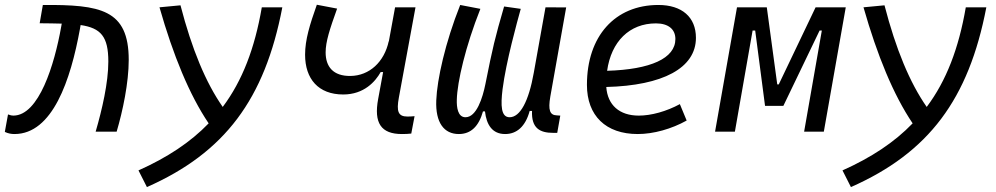

<svg xmlns="http://www.w3.org/2000/svg" viewBox="-25 -548 4146 799"><path d="M373 0H460.4C485.8 -85.9 510.7 -203.6 510.7 -298.8C510.7 -509.3 392.6 -528.8 153.3 -527.3L140.1 -451.2C174.3 -450.7 204.6 -450.7 231.9 -449.7L229.5 -436C201.7 -279.8 137.2 -66.9 30.3 -66.9C22.9 -66.9 20.5 -67.9 8.3 -71.8L-4.9 1C9.8 7.8 22.5 9.8 35.2 9.8C193.8 9.8 269 -214.8 307.6 -427.2L310.5 -443.8C395 -431.2 425.8 -395.5 425.8 -292C425.8 -204.1 399.9 -92.3 373 0Z M586.4 230.5C910.2 87.4 1076.7 -134.8 1149.9 -517.6H1064.5C1035.2 -346.7 983.4 -211.9 901.9 -103C831.5 -203.6 773.4 -343.3 726.1 -525.9L638.7 -517.6C695.8 -317.4 763.2 -153.3 843.3 -34.7C767.6 43.9 671.4 107.4 551.3 161.1Z M1403.3 -154.8C1489.7 -154.8 1537.1 -208.5 1559.1 -248H1569.3L1548.8 -136.7C1529.8 -35.6 1561 9.8 1647.5 9.8C1661.6 9.8 1674.8 9.3 1686.5 7.8L1700.2 -64.5C1689.5 -63.5 1679.2 -63 1670.4 -63C1631.3 -63 1624.5 -85 1634.8 -141.6L1704.1 -517.6H1619.1L1592.8 -374V-377C1574.2 -290 1512.2 -232.9 1433.6 -231.9C1361.3 -231 1330.1 -270.5 1330.1 -330.1C1330.1 -374.5 1347.2 -426.8 1377.9 -512.2L1293.5 -528.3C1264.2 -445.8 1244.6 -382.8 1244.6 -320.3C1244.6 -219.7 1299.8 -154.8 1403.3 -154.8Z M1884.3 9.8C1935.5 9.8 1967.8 -23.4 1984.9 -84.5H1993.2C1999.5 -28.3 2023.9 9.8 2077.1 9.8C2125 9.8 2161.6 -21 2179.2 -86.4H2189C2186 -14.6 2221.2 4.9 2277.3 4.9H2293.9L2306.6 -66.9L2292 -67.9C2263.2 -68.8 2255.4 -89.4 2265.1 -146L2331.1 -517.1L2245.1 -517.6L2196.3 -245.1C2175.3 -126.5 2139.6 -60.1 2095.7 -60.1C2059.6 -60.1 2058.1 -108.9 2066.4 -176.8C2081.1 -292 2127.4 -458 2142.1 -511.2L2072.8 -521C2034.7 -389.6 2025.4 -351.1 1995.1 -198.7C1983.4 -140.1 1958 -60.1 1912.1 -60.1C1879.9 -60.1 1875 -101.6 1876 -133.3C1877.9 -207.5 1912.1 -355 1974.1 -511.2L1890.1 -527.3C1827.6 -370.1 1793.9 -217.3 1790.5 -130.4C1786.6 -37.1 1823.2 9.8 1884.3 9.8Z M2633.3 -66.9C2552.7 -66.9 2503.4 -110.8 2498 -186C2732.9 -191.9 2871.1 -264.6 2871.1 -390.6C2871.1 -476.6 2813 -527.3 2714.8 -527.3C2534.2 -527.3 2417.5 -397.5 2417.5 -194.8C2417.5 -66.4 2496.1 9.8 2628.9 9.8C2694.3 9.8 2769.5 -11.2 2832.5 -46.4L2804.2 -114.7C2748.5 -84.5 2685.5 -66.9 2633.3 -66.9ZM2501.5 -253.4C2518.6 -375.5 2594.7 -450.7 2704.6 -450.7C2756.3 -450.7 2785.6 -426.3 2785.6 -385.7C2785.6 -305.2 2682.6 -258.8 2501.5 -253.4Z M2950.7 0H3033.2L3106.9 -420.9H3117.7L3158.7 -107.4H3234.9L3385.7 -420.9H3395L3321.3 0H3403.3L3494.6 -517.6H3369.1L3215.8 -196.8H3209.5L3166 -517.6H3042Z M3516.1 230.5C3839.8 87.4 4006.3 -134.8 4079.6 -517.6H3994.1C3964.8 -346.7 3913.1 -211.9 3831.5 -103C3761.2 -203.6 3703.1 -343.3 3655.8 -525.9L3568.4 -517.6C3625.5 -317.4 3692.9 -153.3 3772.9 -34.7C3697.3 43.9 3601.1 107.4 3481 161.1Z"/></svg>

Font: Cascadia Code PL SemiLight
Style: Italic
Weight: 350
Italic angle: -10°
Monospace: yes
Designer: Aaron Bell
Foundry: Saja Typeworks
Version: Version 2404.023